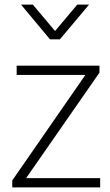

<svg xmlns="http://www.w3.org/2000/svg" viewBox="-20 -810 475 830"><path d="M33 0H413V-40H93L410 -496V-526H52V-486H349L33 -30ZM71 -790 196 -640H239L365 -790H314L218 -676L122 -790Z"/></svg>

Font: Mluvka ExtraLight
Style: Regular
Weight: 200
Designer: Modified by Jiří Krblich, Original typeface by Gumpita Rahayu
Foundry: Gumpita Rahayu & Jiří Krblich
Version: Version 2.000;Glyphs 3.1.1 (3134)